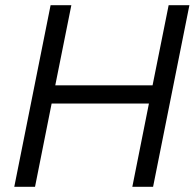

<svg xmlns="http://www.w3.org/2000/svg" viewBox="-20 -720 750 740"><path d="M175 -700H255L193 -391H568L630 -700H710L570 0H490L554 -321H179L115 0H35Z"/></svg>

Font: Albert Sans
Style: Italic
Weight: 400
Italic angle: -11.25°
Designer: Andreas Rasmussen
Foundry: a.Foundry
Version: Version 1.025